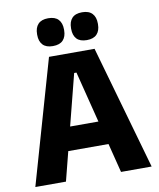

<svg xmlns="http://www.w3.org/2000/svg" viewBox="-91 -904 805 975"><g transform="rotate(-10 311.5 -416.5)"><path d="M11.6 0 194.7 -639H429.6L611.3 0H453.4L318.1 -536.1H306.3L169.5 0ZM167.1 -150.6V-271.9H454.8V-150.6ZM224 -689.3Q189.4 -689.3 172.2 -707.6Q155 -725.9 155 -758.9V-762.7Q155 -796.1 172.2 -814.4Q189.4 -832.8 224 -832.8Q259.6 -832.8 276.7 -814.4Q293.9 -796.1 293.9 -762.7V-758.9Q293.9 -725.9 276.7 -707.6Q259.6 -689.3 224 -689.3ZM399.1 -689.3Q364 -689.3 347 -707.6Q330.1 -725.9 330.1 -758.9V-762.7Q330.1 -796.1 347 -814.4Q364 -832.8 399.1 -832.8Q433.8 -832.8 451.1 -814.4Q468.4 -796.1 468.4 -762.7V-758.9Q468.4 -725.9 451.1 -707.6Q433.8 -689.3 399.1 -689.3Z"/></g></svg>

Font: Anek Gujarati Medium
Style: Regular
Weight: 500
Designer: Mrunmayee Ghaisas (Gujarati), Yesha Goshar (Latin)
Foundry: Ek Type
Version: Version 1.003